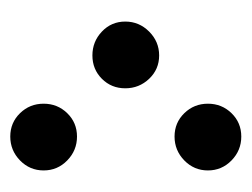

<svg xmlns="http://www.w3.org/2000/svg" viewBox="-78 -412 490 374"><g transform="rotate(-90 167.0 -225.0)"><path d="M246 -160Q219 -160 200.5 -179.5Q182 -199 182 -226Q182 -253 200.5 -271.5Q219 -290 246 -290Q273 -290 292.5 -271.5Q312 -253 312 -226Q312 -199 292.5 -179.5Q273 -160 246 -160ZM22 -65Q22 -92 41.5 -111Q61 -130 88 -130Q115 -130 133.5 -111Q152 -92 152 -65Q152 -38 133.5 -19Q115 0 88 0Q61 0 41.5 -19Q22 -38 22 -65ZM22 -385Q22 -412 41.5 -431Q61 -450 88 -450Q115 -450 133.5 -431Q152 -412 152 -385Q152 -358 133.5 -339Q115 -320 88 -320Q61 -320 41.5 -339Q22 -358 22 -385Z"/></g></svg>

Font: Fedorovsk Unicode
Style: Medium
Weight: 500
Designer: Aleksandr Andreev and Nikita Simmons
Version: Version 3.2